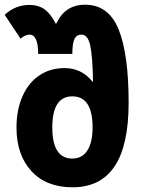

<svg xmlns="http://www.w3.org/2000/svg" viewBox="-30 -785 607 815"><path d="M40 -243Q40 -319 65.5 -376.5Q91 -434 137 -465Q183 -496 244 -496Q316 -496 362 -439H365Q363 -546 353 -592Q343 -638 316 -638Q294 -638 285.5 -618Q277 -598 277 -556H132Q132 -638 95 -638Q78 -638 57 -621L-10 -722Q35 -764 94 -764Q135 -764 161 -744Q187 -724 206 -685H209Q246 -765 331 -765Q431 -765 473.5 -660Q516 -555 516 -349Q516 -168 456.5 -79Q397 10 278 10Q166 10 103 -59Q40 -128 40 -243ZM363 -244Q363 -376 277 -376Q192 -376 192 -244Q192 -112 277 -112Q319 -112 341 -146.5Q363 -181 363 -244Z"/></svg>

Font: Noto Sans Georgian Bold Narrow
Style: Regular
Weight: 700
Width: 4
Designer: Monotype Design team
Foundry: Monotype Imaging Inc.
Version: Version 1.000